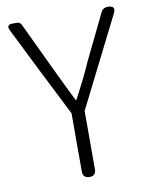

<svg xmlns="http://www.w3.org/2000/svg" viewBox="-83 -790 667 851"><g transform="rotate(-10 251.0 -364.5)"><path d="M111 -510 221 -292V-29C221 -10 232 0 251 0C270 0 280 -10 280 -29V-292L482 -694C494 -717 487 -729 461 -729C447 -729 436 -723 430 -710L331 -506C308 -452 281 -401 253 -347H249C222 -401 198 -452 172 -506L72 -717C68 -725 61 -729 53 -729H34H31C13 -729 7 -719 15 -703Z"/></g></svg>

Font: GenSenRounded2 TW L
Style: Regular
Weight: 300
Version: Version 2.100;PS 2.1;hotconv 16.6.51;makeotf.lib2.5.65220 DE